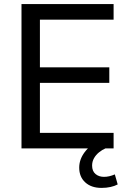

<svg xmlns="http://www.w3.org/2000/svg" viewBox="-20 -725 626 938"><path d="M85 0V-705H535V-629H175V-396H514V-320H175V-76H535V0ZM476 193Q426 193 396.5 166Q367 139 367 94Q367 54 393.5 18.5Q420 -17 465 -37L495 0Q479 7 464 19Q449 31 439.5 47.5Q430 64 430 84Q430 111 446.5 125Q463 139 488 139Q501 139 514 136Q527 133 541 127L555 176Q540 184 520 188.5Q500 193 476 193Z"/></svg>

Font: Nunito Sans 12pt ExtraLight 12pt Medium
Style: Regular
Weight: 500
Version: Version 3.101;gftools[0.9.27]